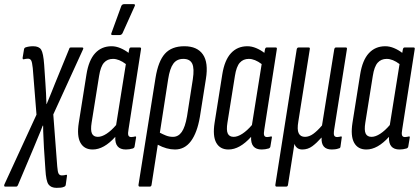

<svg xmlns="http://www.w3.org/2000/svg" viewBox="-70 -715 2020 926"><path d="M203 191Q176 191 164 174.5Q152 158 149 103L142 -2Q141 -29 139.5 -55.5Q138 -82 138 -109H136Q126 -82 114.5 -55.5Q103 -29 92 -1L16 179Q13 185 8 185H-45Q-52 185 -49 175L106 -162L88 -387Q85 -416 80 -424Q75 -432 65 -432Q56 -432 44 -429Q39 -428 39 -436L46 -478Q47 -484 52 -486Q69 -492 90 -492Q118 -492 128.5 -475.5Q139 -459 143 -403L149 -314Q151 -289 152 -264Q153 -239 154 -213H155Q166 -239 176 -264Q186 -289 196 -314L264 -480Q265 -486 272 -486H326Q335 -486 330 -476L187 -163L206 87Q208 115 213 123Q218 131 228 131Q239 131 249 128Q254 127 253 134L247 177Q246 183 241 185Q233 189 223.5 190Q214 191 203 191Z M377 6Q336 6 318 -26.5Q300 -59 310 -123L347 -356Q358 -425 389 -458.5Q420 -492 468 -492Q489 -492 510.5 -483Q532 -474 550 -460L553 -477Q555 -486 561 -486H605Q612 -486 610 -477L550 -92Q546 -71 549 -62.5Q552 -54 563 -54Q568 -54 573 -55Q578 -56 582 -57Q588 -58 586 -50L579 -8Q578 -2 571 1Q554 6 537 6Q483 6 486 -55Q431 6 377 6ZM372 -124Q366 -87 373.5 -71Q381 -55 402 -55Q421 -55 444 -70Q467 -85 490 -112L537 -406Q504 -431 475 -431Q448 -431 431.5 -412.5Q415 -394 408 -349ZM472 -546Q463 -546 468 -557L515 -686Q519 -695 529 -695H574Q585 -695 579 -684L521 -555Q516 -546 507 -546Z M604 185Q597 185 598 176L680 -339Q693 -420 725.5 -456Q758 -492 819 -492Q881 -492 908.5 -452.5Q936 -413 923 -334L894 -151Q881 -75 851 -34.5Q821 6 774 6Q734 6 691 -17L661 176Q660 185 652 185ZM741 -333 701 -75Q714 -68 730 -61.5Q746 -55 764 -55Q790 -55 806.5 -78.5Q823 -102 832 -154L860 -333Q868 -385 857 -408Q846 -431 814 -431Q783 -431 766 -408Q749 -385 741 -333Z M1032 6Q991 6 973 -26.5Q955 -59 965 -123L1002 -356Q1013 -425 1044 -458.5Q1075 -492 1123 -492Q1144 -492 1165.5 -483Q1187 -474 1205 -460L1208 -477Q1210 -486 1216 -486H1260Q1267 -486 1265 -477L1205 -92Q1201 -71 1204 -62.5Q1207 -54 1218 -54Q1223 -54 1228 -55Q1233 -56 1237 -57Q1243 -58 1241 -50L1234 -8Q1233 -2 1226 1Q1209 6 1192 6Q1138 6 1141 -55Q1086 6 1032 6ZM1027 -124Q1021 -87 1028.5 -71Q1036 -55 1057 -55Q1076 -55 1099 -70Q1122 -85 1145 -112L1192 -406Q1159 -431 1130 -431Q1103 -431 1086.5 -412.5Q1070 -394 1063 -349Z M1264 185Q1257 185 1258 176L1361 -477Q1363 -486 1370 -486H1419Q1426 -486 1424 -477L1369 -130Q1362 -90 1370.5 -72.5Q1379 -55 1401 -55Q1421 -55 1441 -69.5Q1461 -84 1483 -110L1542 -477Q1544 -486 1550 -486H1598Q1605 -486 1603 -477L1542 -92Q1538 -68 1542 -61Q1546 -54 1556 -54Q1561 -54 1565.5 -55Q1570 -56 1574 -57Q1580 -58 1578 -50L1572 -7Q1571 0 1563 1Q1555 4 1546.5 5Q1538 6 1530 6Q1478 6 1481 -51H1480Q1458 -26 1436.5 -10Q1415 6 1388 6Q1360 6 1350 -21L1319 176Q1318 185 1310 185Z M1697 6Q1656 6 1638 -26.5Q1620 -59 1630 -123L1667 -356Q1678 -425 1709 -458.5Q1740 -492 1788 -492Q1809 -492 1830.5 -483Q1852 -474 1870 -460L1873 -477Q1875 -486 1881 -486H1925Q1932 -486 1930 -477L1870 -92Q1866 -71 1869 -62.5Q1872 -54 1883 -54Q1888 -54 1893 -55Q1898 -56 1902 -57Q1908 -58 1906 -50L1899 -8Q1898 -2 1891 1Q1874 6 1857 6Q1803 6 1806 -55Q1751 6 1697 6ZM1692 -124Q1686 -87 1693.5 -71Q1701 -55 1722 -55Q1741 -55 1764 -70Q1787 -85 1810 -112L1857 -406Q1824 -431 1795 -431Q1768 -431 1751.5 -412.5Q1735 -394 1728 -349Z"/></svg>

Font: Sofia Sans Extra Condensed
Style: Italic
Weight: 400
Italic angle: -9°
Designer: Botio Nikoltchev, Ani Petrova
Foundry: lettersoup
Version: Version 4.101; ttfautohint (v1.8.4.7-5d5b)